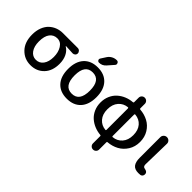

<svg xmlns="http://www.w3.org/2000/svg" viewBox="-43 -1472 2364 2364"><g transform="rotate(45 1139.0 -290.5)"><path d="M298.8 12.7Q192.4 12.7 120.1 -62.5Q47.9 -137.7 47.9 -268.6Q47.9 -338.9 69.3 -393.6Q90.8 -448.2 127 -481.9Q163.1 -515.6 208.5 -532.7Q253.9 -549.8 304.7 -549.8H561.5Q582 -549.8 596.2 -535.6Q610.4 -521.5 610.4 -502Q610.4 -482.4 595.7 -469.7Q583 -458 565.4 -458Q564.5 -458 562.5 -458Q503.9 -461.9 444.3 -463.9Q442.4 -463.9 442.4 -461.4Q442.4 -459 444.3 -458Q491.2 -430.7 517.1 -377.4Q543 -324.2 543 -252.9Q543 -129.9 474.6 -58.6Q406.2 12.7 298.8 12.7ZM299.8 -81.1Q360.4 -81.1 396.5 -129.9Q432.6 -178.7 432.6 -262.7Q432.6 -343.8 397.5 -399.9Q362.3 -456.1 301.3 -456.1Q240.2 -456.1 203.6 -408.7Q167 -361.3 167 -268.6Q167 -182.6 203.6 -131.8Q240.2 -81.1 299.8 -81.1Z M773.4 -284.2Q773.4 -98.6 906.7 -98.6Q1040 -98.6 1040 -283.2Q1040 -467.8 906.7 -467.8Q773.4 -467.8 773.4 -284.2ZM1009.8 -783.2Q1031.2 -783.2 1040 -763.7Q1043.9 -755.9 1043.9 -749Q1043.9 -737.3 1035.2 -727.5L964.8 -647.5Q928.7 -606.4 875 -606.4Q857.4 -606.4 848.6 -622.1Q844.7 -628.9 844.7 -635.7Q844.7 -644.5 849.6 -652.3L893.6 -720.7Q913.1 -750 943.8 -766.6Q974.6 -783.2 1009.8 -783.2ZM660.2 -283.2Q660.2 -413.1 725.6 -484.4Q791 -555.7 907.2 -555.7Q1023.4 -555.7 1088.9 -484.4Q1154.3 -413.1 1154.3 -283.2Q1154.3 -153.3 1088.9 -82.5Q1023.4 -11.7 907.2 -11.7Q791 -11.7 725.6 -82.5Q660.2 -153.3 660.2 -283.2Z M1642.6 -470.7Q1638.7 -470.7 1635.7 -468.3Q1632.8 -465.8 1632.8 -460.9V-85.9Q1632.8 -82 1635.7 -79.1Q1638.7 -76.2 1642.6 -77.1Q1713.9 -83 1759.8 -135.3Q1805.7 -187.5 1805.7 -273.4Q1805.7 -360.4 1761.2 -412.1Q1716.8 -463.9 1642.6 -470.7ZM1515.6 -77.1Q1519.5 -76.2 1522.5 -79.1Q1525.4 -82 1525.4 -85.9V-460.9Q1525.4 -465.8 1522.5 -468.3Q1519.5 -470.7 1515.6 -470.7Q1444.3 -463.9 1398.9 -411.6Q1353.5 -359.4 1353.5 -273.4Q1353.5 -187.5 1398.9 -135.3Q1444.3 -83 1515.6 -77.1ZM1632.8 -646.5V-568.4Q1632.8 -558.6 1642.6 -557.6Q1718.8 -551.8 1781.7 -518.6Q1844.7 -485.4 1884.3 -421.4Q1923.8 -357.4 1923.8 -273.4Q1923.8 -189.5 1883.3 -125.5Q1842.8 -61.5 1780.3 -27.8Q1717.8 5.9 1642.6 11.7Q1632.8 11.7 1632.8 21.5V148.4Q1632.8 170.9 1617.2 186.5Q1601.6 202.1 1579.1 202.1Q1556.6 202.1 1541 186.5Q1525.4 170.9 1525.4 148.4V21.5Q1525.4 11.7 1515.6 11.7Q1460 6.8 1410.2 -13.7Q1360.4 -34.2 1320.8 -69.3Q1281.2 -104.5 1257.8 -157.2Q1234.4 -210 1234.4 -273.4Q1234.4 -336.9 1257.8 -389.6Q1281.2 -442.4 1320.8 -477.5Q1360.4 -512.7 1410.2 -533.2Q1460 -553.7 1515.6 -557.6Q1525.4 -558.6 1525.4 -568.4V-646.5Q1525.4 -668.9 1541 -684.6Q1556.6 -700.2 1579.1 -700.2Q1601.6 -700.2 1617.2 -684.6Q1632.8 -668.9 1632.8 -646.5Z M2178.7 12.7Q2113.3 12.7 2085.4 -23.9Q2057.6 -60.5 2057.6 -132.8V-492.2Q2057.6 -515.6 2074.7 -532.7Q2091.8 -549.8 2115.7 -549.8Q2139.6 -549.8 2156.2 -533.2Q2172.9 -516.6 2172.9 -493.2L2165 -126Q2165 -85.9 2196.3 -82Q2242.2 -75.2 2247.1 -44.9Q2248 -39.1 2248 -34.2Q2248 -20.5 2241.2 -8.8Q2230.5 7.8 2211.9 10.7Q2197.3 12.7 2178.7 12.7Z"/></g></svg>

Font: Gen Jyuu GothicX Medium
Style: Regular
Weight: 500
Designer: Ryoko NISHIZUKA (kana &amp; ideographs); Paul D. Hunt (Latin, Greek &amp; Cyrillic); Wenlong ZHANG (bopomofo); Sandoll C
Version: Version 1.058.20140828